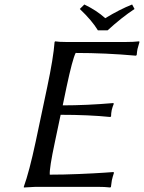

<svg xmlns="http://www.w3.org/2000/svg" viewBox="-20 -832 641 855"><path d="M416 -696.8Q389.6 -740.7 335.4 -792L355.5 -812Q409.7 -786.1 448.7 -751Q513.7 -790.5 568.4 -812L579.1 -792Q522 -754.4 459 -696.8ZM224.6 -200.2Q199.2 -81.5 201.7 -54.2Q261.2 -54.2 332 -57.1Q402.8 -60.1 444.3 -63L485.8 -65.9L487.3 -62Q481.9 -45.9 478 -28.8Q478 -27.8 474.1 0L471.2 2.9Q447.8 0 412.1 0H139.2L86.4 2.9L85.9 0Q110.4 -67.9 138.7 -200.2L190.4 -444.8Q217.8 -574.2 223.1 -645L225.6 -647.9Q242.2 -645 275.9 -645H539.1Q575.2 -645 599.6 -647.9L601.1 -645Q593.3 -617.7 592.3 -613.8Q590.3 -604 588.9 -587.9L585.9 -584Q450.2 -596.2 316.9 -596.2Q302.7 -568.4 276.4 -444.8L259.3 -362.8Q364.3 -362.8 484.4 -373L486.8 -370.1Q481 -356.4 477.5 -341.8Q474.6 -326.7 474.6 -314L471.2 -311Q375 -320.8 250 -320.8Z"/></svg>

Font: Linux Biolinum
Style: Italic
Weight: 400
Italic angle: -12°
Designer: Philipp H. Poll
Foundry: Philipp H. Poll
Version: Version 1.1.3 ; ttfautohint (v0.9)